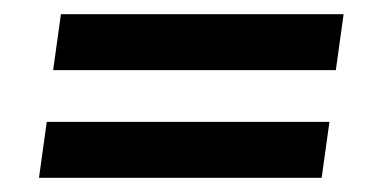

<svg xmlns="http://www.w3.org/2000/svg" viewBox="-20 -390 540 271"><path d="M35 -139 46 -218H445L434 -139ZM55 -291 66 -370H465L454 -291Z"/></svg>

Font: Faustina
Style: Bold Italic
Weight: 700
Italic angle: -8°
Designer: Alfonso Garcia
Foundry: http://www.omnibus-type.com
Version: Version 1.200